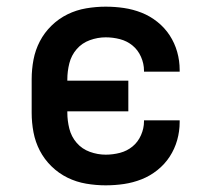

<svg xmlns="http://www.w3.org/2000/svg" viewBox="-20 -548 640 576"><path d="M297 8Q268 8 238.5 3Q209 -2 182.5 -15Q156 -28 134.5 -49Q113 -70 99.5 -96Q86 -122 80.5 -151Q75 -180 75 -210V-310Q75 -340 80.5 -369Q86 -398 99.5 -424Q113 -450 134.5 -471Q156 -492 182.5 -505Q209 -518 238.5 -523Q268 -528 297 -528Q325 -528 352 -524Q379 -520 404.5 -510Q430 -500 452 -482.5Q474 -465 489 -442Q504 -419 511.5 -392.5Q519 -366 519 -338V-333H412V-336Q412 -357 403 -377.5Q394 -398 377.5 -411.5Q361 -425 340 -430.5Q319 -436 297 -436Q273 -436 249.5 -427.5Q226 -419 210 -400.5Q194 -382 188 -358Q182 -334 182 -310V-306H365V-214H182V-210Q182 -186 188 -162Q194 -138 210 -119.5Q226 -101 249.5 -92.5Q273 -84 297 -84Q319 -84 340 -89.5Q361 -95 377.5 -108.5Q394 -122 403 -142.5Q412 -163 412 -184V-187H519V-182Q519 -154 511.5 -127.5Q504 -101 489 -78Q474 -55 452 -37.5Q430 -20 404.5 -10Q379 0 352 4Q325 8 297 8Z"/></svg>

Font: Iosevka Aile Semibold
Style: Regular
Weight: 600
Designer: Belleve Invis
Foundry: Belleve Invis
Version: Version 31.1.0; ttfautohint (v1.8.4)